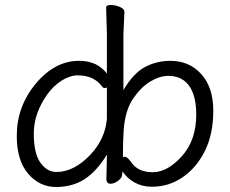

<svg xmlns="http://www.w3.org/2000/svg" viewBox="-20 -729 920 767"><path d="M407 -254V-380Q403 -377 399 -377Q393 -377 389 -382Q356 -428 291 -428Q260 -428 227 -407.5Q194 -387 169 -352Q115 -276 115 -196Q115 -116 141.5 -79Q168 -42 205 -42Q277 -42 343 -113Q400 -175 407 -254ZM407 -111Q366 -45 319 -14Q270 18 204 18Q138 18 92.5 -35Q47 -88 47 -186Q47 -304 123 -395Q199 -486 296 -486Q334 -486 363 -472Q391 -457 407 -435V-593L404 -699Q404 -709 422 -709Q440 -709 458.5 -701.5Q477 -694 477 -681L473 -592V-369Q513 -437 559.5 -461.5Q606 -486 661 -486Q736 -486 784 -433Q832 -380 832 -287Q832 -194 799 -127Q766 -60 710.5 -21.5Q655 17 587 17Q548 17 517.5 0Q487 -17 470 -44L467 -26Q465 -16 450 -5.5Q435 5 422 5Q405 5 405 -15L407 -106ZM471 -101Q475 -103 478 -103Q489 -103 504 -81Q531 -41 590 -41Q649 -41 706.5 -105Q764 -169 764 -271.5Q764 -374 711 -410Q687 -426 653 -426Q619 -426 581.5 -404Q544 -382 512 -335.5Q480 -289 474 -209Q471 -167 471 -101Z"/></svg>

Font: Moon Stars Kai T
Style: Regular
Weight: 400
Designer: GuiWonder
Version: Version 1.101